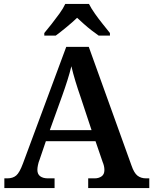

<svg xmlns="http://www.w3.org/2000/svg" viewBox="-20 -951 775 971"><path d="M2 0V-49H17Q45 -49 62 -63.5Q79 -78 96 -124L315 -714H429L645 -114Q658 -76 675.5 -62.5Q693 -49 719 -49H735V0H426V-49H459Q479 -49 493.5 -59Q508 -69 508 -91Q508 -102 505.5 -112.5Q503 -123 499 -132L463 -237H212L180 -143Q175 -131 172 -116.5Q169 -102 169 -92Q169 -70 183.5 -59.5Q198 -49 222 -49H256V0ZM232 -293H443L387 -462Q374 -499 361.5 -540Q349 -581 341 -616Q333 -583 321 -545Q309 -507 295 -468ZM204 -784Q220 -803 240.5 -829Q261 -855 280.5 -882Q300 -909 310 -931H430Q441 -909 460 -882Q479 -855 500 -829Q521 -803 536 -784V-771H479Q463 -782 443 -797.5Q423 -813 404 -830Q385 -847 370 -861Q347 -839 316 -813.5Q285 -788 262 -771H204Z"/></svg>

Font: Noto Serif Vithkuqi SemiBold
Style: Regular
Weight: 600
Version: Version 1.005